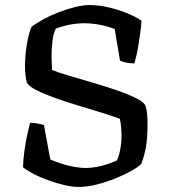

<svg xmlns="http://www.w3.org/2000/svg" viewBox="-20 -740 667 760"><path d="M291 0Q267 0 236.5 -7Q206 -14 173.5 -25.5Q141 -37 114 -51Q87 -65 71 -78Q72 -108 76.5 -141.5Q81 -175 87.5 -205Q94 -235 99 -254Q117 -254 132.5 -250.5Q148 -247 154 -245L179 -109Q197 -101 222.5 -92.5Q248 -84 274.5 -79.5Q301 -75 320 -75Q338 -75 361 -79Q384 -83 406 -90.5Q428 -98 443 -105Q451 -123 456 -149Q461 -175 461 -203Q461 -218 459.5 -237Q458 -256 454 -270Q424 -281 380.5 -294.5Q337 -308 289 -322.5Q241 -337 197.5 -352.5Q154 -368 123.5 -383.5Q93 -399 86 -414Q83 -426 81 -443Q79 -460 79 -478Q79 -521 86.5 -565.5Q94 -610 105 -634Q123 -648 151.5 -663.5Q180 -679 212.5 -691.5Q245 -704 277 -712Q309 -720 334 -720Q370 -720 409 -711Q448 -702 482.5 -688Q517 -674 540 -658Q539 -637 535.5 -613Q532 -589 528.5 -564.5Q525 -540 520 -520.5Q515 -501 512 -489Q494 -489 478.5 -492.5Q463 -496 455 -500L434 -625Q417 -632 397.5 -637Q378 -642 356.5 -645Q335 -648 313 -648Q295 -648 275.5 -645.5Q256 -643 237 -638Q218 -633 201 -627Q191 -607 187.5 -576.5Q184 -546 184 -517Q184 -500 185 -486Q186 -472 186 -463Q211 -453 254.5 -440Q298 -427 348 -412.5Q398 -398 444 -382Q490 -366 521.5 -350Q553 -334 557 -318Q561 -304 562.5 -286Q564 -268 564 -244Q564 -196 558 -160Q552 -124 539 -91Q527 -79 500.5 -64Q474 -49 438.5 -34.5Q403 -20 364.5 -10Q326 0 291 0Z"/></svg>

Font: Texturina 12pt
Style: Regular
Weight: 400
Designer: Guillermo Torres Carreño
Foundry: Omnibus-Type
Version: Version 1.002